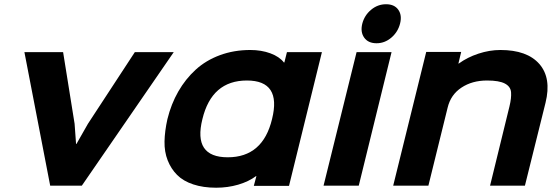

<svg xmlns="http://www.w3.org/2000/svg" viewBox="-20 -876 2643 906"><path d="M616.2 -629.9H799.8L366.2 0H216.8L95.2 -629.9H277.8L332 -292L338.9 -196.8H340.8L395 -292Z M1263.7 -314Q1309.1 -496.1 1145 -496.1Q979 -496.1 935.1 -314Q890.1 -133.8 1054.7 -133.8Q1220.2 -133.8 1263.7 -314ZM1499 -629.9 1343.8 1H1177.7L1189.9 -44.9H1188Q1153.3 -19 1104 -4.6Q1054.7 9.8 1000 9.8Q939 9.8 891.8 -5.9Q844.7 -21.5 815.9 -50.3Q787.1 -79.1 771.2 -119.4Q755.4 -159.7 756.3 -208.5Q757.3 -257.3 770 -314Q787.6 -385.3 821.3 -444.1Q855 -502.9 903.3 -547.1Q951.7 -591.3 1017.8 -615.7Q1084 -640.1 1161.1 -640.1Q1213.4 -640.1 1256.1 -624.3Q1298.8 -608.4 1319.8 -581.1H1321.8L1334 -629.9Z M1827.6 -629.9 1672.9 0H1506.8L1662.6 -629.9ZM1756.8 -671.9Q1717.3 -671.9 1698.5 -698.5Q1679.7 -725.1 1689.5 -764.2Q1699.7 -803.7 1731 -829.8Q1762.2 -856 1801.8 -856Q1841.3 -856 1859.6 -829.8Q1877.9 -803.7 1867.7 -764.2Q1857.4 -724.6 1826.4 -698.2Q1795.4 -671.9 1756.8 -671.9Z M2554.2 -391.1 2457 0H2292.5L2384.3 -375Q2393.6 -413.6 2391.6 -440.4Q2389.6 -467.3 2362.5 -481.7Q2335.4 -496.1 2278.3 -496.1Q2208 -496.1 2157.5 -462.6Q2106.9 -429.2 2092.3 -368.2L2001.5 0H1835.4L1991.2 -630.9H2156.2L2143.1 -576.2H2145Q2185.1 -605.5 2237.5 -622.8Q2290 -640.1 2341.3 -640.1Q2467.3 -640.1 2525.1 -574Q2583 -507.8 2554.2 -391.1Z"/></svg>

Font: Sinkin Sans 700 Bold Italic
Style: Bold Italic
Weight: 700
Italic angle: -112°
Designer: Keith Bates
Foundry: K-Type
Version: Sinkin Sans (version 1.0)  by Keith Bates   •   © 2014   www